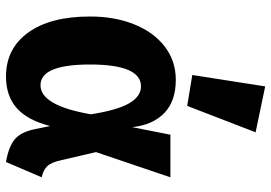

<svg xmlns="http://www.w3.org/2000/svg" viewBox="-152 -735 904 640"><g transform="rotate(90 300.0 -415.0)"><path d="M404 -404 429 -531H571L487 -283L514 -167Q521 -134 534 -120.5Q547 -107 571 -102L520 17Q472 9 446.5 -10.5Q421 -30 411 -77L400 -130Q381 -55 340.5 -19Q300 17 235 17Q142 17 88.5 -57Q35 -131 35 -263Q35 -345 61 -410Q87 -475 135 -512Q183 -549 246 -549Q317 -549 356.5 -511Q396 -473 404 -404ZM195 -263Q195 -98 264 -98Q332 -98 361 -266Q347 -355 324 -394Q301 -433 268 -433Q195 -433 195 -263ZM421 -815 333 -587 230 -604 268 -847Z"/></g></svg>

Font: Fira Mono
Style: Bold
Weight: 700
Monospace: yes
Designer: Carrois Corporate & Edenspiekermann AG
Foundry: Carrois Corporate GbR & Edenspiekermann AG
Version: Version 3.206